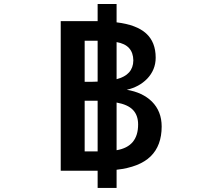

<svg xmlns="http://www.w3.org/2000/svg" viewBox="-20 -835 1040 940"><path d="M458 -731.4V-815.4H550.8V-725.6Q648.4 -713.9 695.3 -671.4Q742.2 -628.9 742.2 -552.7Q742.2 -493.2 700.2 -449.2Q661.1 -409.2 600.6 -395.5Q677.7 -382.8 723.6 -337.9Q771.5 -290 771.5 -215.8Q771.5 -122.1 717.3 -69.3Q663.1 -16.6 550.8 -3.9V85H458V1H277.3V-731.4H450.2ZM550.8 -333V-99.6Q656.2 -117.2 656.2 -225.6Q656.2 -270.5 630.9 -296.9Q605.5 -323.2 550.8 -333ZM458 -341.8H430.7H394.5V-93.8H458ZM550.8 -628.9V-447.3Q631.8 -467.8 632.8 -539.1Q631.8 -615.2 550.8 -628.9ZM458 -635.7H394.5V-434.6H430.7Q436.5 -434.6 446.8 -435.1Q457 -435.5 458 -435.5Z"/></svg>

Font: GenEi Gothic M SemiBold
Style: Regular
Weight: 500
Designer: o_tamon (Modified); [Source Han Sans]
Ryoko NISHIZUKA  (kana & ideographs); Paul D. Hunt (Latin, Greek & Cyrillic); Wenl
Version: Version 1.1a;Original Version 1.004